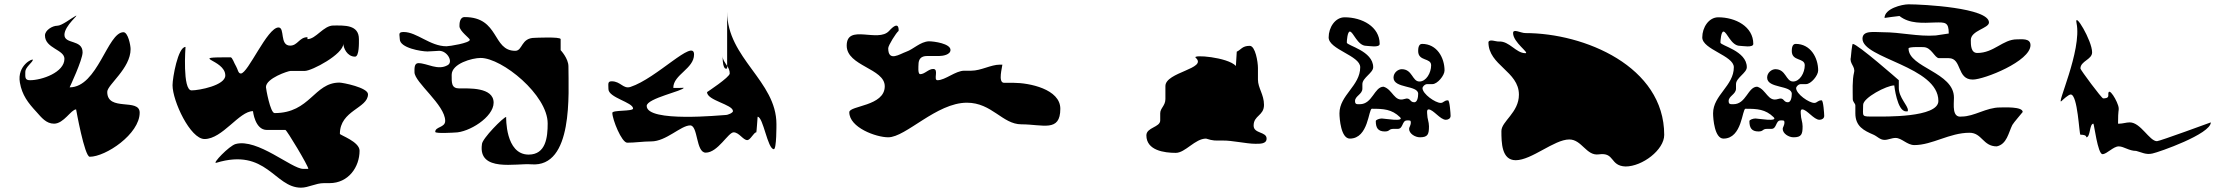

<svg xmlns="http://www.w3.org/2000/svg" viewBox="-20 -794 10354 888"><path d="M329 -720C310 -710 266 -675 245 -675C222 -675 188 -654 188 -630C188 -570 278 -565 278 -522C278 -459 173 -423 119 -423C94 -423 97 -437 97 -462C97 -483 130 -505 132 -517C133 -526 58 -492 72 -412C82 -354 110 -318 149 -276C172 -250 194 -222 230 -222C275 -222 309 -288 332 -288C332 -288 371 -69 395 -69C469 -69 626 -174 626 -273C626 -342 476 -276 476 -369C476 -402 584 -477 584 -567C584 -585 572 -645 551 -645C477 -645 432 -390 302 -390C302 -390 362 -517 362 -552C362 -613 278 -588 278 -633C278 -676 352 -732 329 -720Z M1372 74C1407 74 1440 53 1478 53H1504C1592 53 1643 -22 1643 -97C1643 -139 1552 -169 1552 -175C1552 -284 1682 -293 1682 -358C1682 -389 1565 -412 1550 -412C1432 -412 1415 -271 1250 -271C1230 -271 1210 -385 1210 -391C1210 -432 1313 -466 1324 -466H1390C1422 -466 1568 -543 1568 -592C1568 -573 1585 -532 1622 -532C1642 -532 1640 -598 1640 -613C1640 -681 1572 -676 1522 -676C1476 -676 1441 -613 1402 -613V-622C1364 -622 1357 -583 1322 -583C1272 -583 1299 -667 1268 -667C1216 -667 1127 -454 1094 -454C1081 -454 1080 -474 1072 -487C1062 -503 1055 -529 1046 -529C842 -529 1022 -521 1022 -445C1022 -399 901 -376 866 -376C823 -376 838 -577 838 -577C803 -577 778 -434 778 -400C778 -327 860 -151 926 -151C1009 -151 1086 -280 1150 -280C1150 -280 1159 -193 1214 -193H1300C1306 -193 1406 -27 1406 -13H1382C1329 -13 1171 -155 1070 -128C1040 -120 959 -35 980 -41C1213 -112 1249 74 1372 74Z M2051 -493C2005 -466 1956 -502 1915 -502C1895 -502 1897 -476 1897 -460C1897 -413 2039 -309 2039 -235C2039 -203 1993 -209 1993 -184C1993 -175 2083 -181 2083 -181C2148 -181 2263 -252 2263 -319C2263 -392 2146 -385 2105 -385C2067 -385 2069 -411 2069 -448C2069 -500 2164 -526 2203 -526C2302 -526 2513 -355 2513 -223C2513 -160 2505 -79 2425 -79C2316 -79 2321 -253 2321 -253C2309 -253 2209 -152 2209 -127C2190 4 2369 -40 2437 -34C2633 -18 2609 -365 2609 -487C2609 -524 2573 -562 2573 -562V-613C2573 -625 2453 -619 2453 -619C2389 -619 2398 -559 2363 -559C2256 -559 2291 -715 2129 -715C2105 -715 2105 -683 2105 -673C2105 -650 2153 -617 2153 -610C2153 -595 2058 -580 2045 -580C1969 -580 1908 -646 1847 -646C1819 -646 1829 -633 1829 -613C1829 -572 1929 -556 1957 -556C1969 -556 2006 -559 2011 -559C2049 -559 2077 -508 2051 -493Z M2896 -392C2862 -381 2851 -418 2809 -418C2789 -418 2794 -405 2794 -382C2794 -342 2908 -321 2908 -292C2908 -278 2812 -286 2812 -272C2812 -242 2855 -134 2881 -134C2918 -134 2954 -140 2992 -140C3061 -140 3129 -214 3172 -214C3209 -214 3198 -88 3244 -88C3300 -88 3348 -182 3373 -182C3398 -182 3417 -146 3436 -146C3451 -146 3466 -182 3478 -182C3479 -182 3484 -254 3484 -254C3510 -254 3530 -104 3559 -104C3572 -104 3571 -220 3571 -220C3571 -420 3343 -524 3343 -740V-489C3350 -479 3355 -468 3355 -454C3355 -437 3250 -368 3250 -368C3250 -329 3370 -311 3370 -280C3370 -273 3349 -262 3334 -262C3322 -262 2971 -226 2971 -304C2971 -339 3142 -374 3142 -388C3142 -388 3094 -386 3094 -388C3094 -449 3190 -476 3190 -542C3190 -618 3018 -432 2896 -392ZM3343 -489C3334 -504 3322 -517 3322 -536C3322 -460 3343 -478 3343 -478Z M4136 -651C4136 -651 4142 -706 4092 -651C4041 -595 3896 -686 3896 -583C3896 -488 4072 -478 4072 -395C4072 -302 3908 -306 3908 -275C3908 -204 4032 -159 4088 -159C4170 -159 4311 -319 4452 -319C4568 -319 4616 -219 4704 -219C4803 -219 4884 -181 4884 -291C4884 -382 4740 -411 4668 -411H4624C4594 -411 4616 -485 4616 -495H4604C4563 -495 4517 -467 4472 -467H4440C4399 -467 4352 -423 4316 -423C4295 -423 4324 -475 4296 -475C4274 -475 4257 -451 4236 -451C4224 -451 4228 -489 4228 -495C4228 -520 4239 -535 4268 -535H4324C4341 -535 4376 -541 4376 -563C4376 -592 4301 -603 4276 -603C4236 -601 4204 -566 4172 -555C4141 -544 4088 -506 4088 -571C4088 -584 4125 -643 4136 -651Z M5696 -489C5658 -530 5492 -543 5510 -527C5567 -476 5370 -461 5370 -396V-336C5370 -305 5346 -294 5346 -270V-237C5346 -205 5282 -205 5282 -168C5282 -98 5365 -87 5418 -87C5462 -87 5507 -153 5558 -153C5593 -142 5599 -144 5634 -144C5678 -145 5744 -129 5786 -129C5808 -129 5838 -128 5838 -153C5838 -186 5778 -175 5778 -213C5778 -261 5826 -258 5826 -309C5826 -357 5798 -387 5798 -426V-480C5798 -507 5786 -582 5760 -582C5725 -582 5720 -564 5700 -555Z M6455 -252C6478 -229 6382 -246 6371 -246C6360 -246 6343 -240 6343 -234C6343 -203 6353 -186 6385 -186C6409 -186 6402 -198 6425 -198H6445C6470 -198 6464 -237 6487 -237C6501 -237 6505 -238 6505 -228C6505 -213 6497 -206 6497 -198C6497 -176 6525 -159 6547 -159C6584 -159 6589 -173 6589 -210C6589 -230 6581 -246 6581 -264C6581 -268 6577 -288 6587 -288C6609 -288 6641 -240 6667 -240C6678 -240 6689 -246 6689 -258C6689 -267 6685 -330 6677 -330C6658 -330 6657 -318 6643 -318C6619 -318 6559 -359 6559 -387C6559 -392 6569 -405 6581 -405H6605C6628 -405 6661 -445 6661 -468C6661 -527 6626 -591 6557 -591C6540 -591 6539 -568 6539 -558C6539 -509 6599 -528 6599 -492C6599 -457 6576 -417 6545 -417C6511 -417 6513 -474 6463 -474C6447 -474 6425 -459 6425 -435C6425 -384 6539 -401 6539 -360C6539 -344 6535 -321 6521 -321C6498 -321 6505 -346 6475 -336C6428 -321 6422 -380 6379 -393C6336 -393 6328 -312 6269 -312C6255 -312 6247 -311 6247 -327C6247 -350 6281 -358 6281 -384V-405C6281 -434 6331 -457 6331 -483C6331 -559 6209 -583 6209 -597C6209 -606 6212 -648 6223 -648C6239 -648 6258 -582 6299 -582C6310 -582 6361 -572 6361 -591C6361 -671 6279 -714 6199 -714C6155 -714 6125 -667 6125 -621C6125 -565 6271 -537 6271 -483C6271 -397 6175 -354 6175 -270C6175 -245 6182 -153 6223 -153C6310 -153 6309 -291 6325 -291C6379 -291 6417 -289 6455 -252Z M6978 -641C6978 -598 7056 -548 7035 -548C6991 -548 6961 -605 6912 -602C6899 -601 6868 -615 6864 -599C6864 -491 7005 -465 7005 -356C7005 -273 6924 -233 6924 -188C6924 -134 6925 -53 6990 -53C7064 -53 7168 -149 7238 -149C7296 -149 7317 -72 7374 -80C7450 -91 7424 -27 7498 -24C7576 -24 7677 -101 7677 -170C7677 -487 7308 -641 7035 -641C7013 -641 6978 -663 6978 -641Z M8183 -252C8206 -229 8110 -246 8099 -246C8088 -246 8071 -240 8071 -234C8071 -203 8081 -186 8113 -186C8137 -186 8130 -198 8153 -198H8173C8198 -198 8192 -237 8215 -237C8229 -237 8233 -238 8233 -228C8233 -213 8225 -206 8225 -198C8225 -176 8253 -159 8275 -159C8312 -159 8317 -173 8317 -210C8317 -230 8309 -246 8309 -264C8309 -268 8305 -288 8315 -288C8337 -288 8369 -240 8395 -240C8406 -240 8417 -246 8417 -258C8417 -267 8413 -330 8405 -330C8386 -330 8385 -318 8371 -318C8347 -318 8287 -359 8287 -387C8287 -392 8297 -405 8309 -405H8333C8356 -405 8389 -445 8389 -468C8389 -527 8354 -591 8285 -591C8268 -591 8267 -568 8267 -558C8267 -509 8327 -528 8327 -492C8327 -457 8304 -417 8273 -417C8239 -417 8241 -474 8191 -474C8175 -474 8153 -459 8153 -435C8153 -384 8267 -401 8267 -360C8267 -344 8263 -321 8249 -321C8226 -321 8233 -346 8203 -336C8156 -321 8150 -380 8107 -393C8064 -393 8056 -312 7997 -312C7983 -312 7975 -311 7975 -327C7975 -350 8009 -358 8009 -384V-405C8009 -434 8059 -457 8059 -483C8059 -559 7937 -583 7937 -597C7937 -606 7940 -648 7951 -648C7967 -648 7986 -582 8027 -582C8038 -582 8089 -572 8089 -591C8089 -671 8007 -714 7927 -714C7883 -714 7853 -667 7853 -621C7853 -565 7999 -537 7999 -483C7999 -397 7903 -354 7903 -270C7903 -245 7910 -153 7951 -153C8038 -153 8037 -291 8053 -291C8107 -291 8145 -289 8183 -252Z M8933 -630C8850 -624 8773 -645 8687 -645C8648 -645 8594 -655 8594 -615C8594 -523 8945 -487 8945 -327C8945 -249 8693 -255 8651 -255C8586 -255 8597 -252 8597 -309C8597 -342 8706 -399 8741 -399C8741 -399 8754 -279 8795 -279C8803 -279 8804 -277 8804 -285C8804 -306 8762 -343 8762 -387V-423C8762 -423 8571 -591 8549 -591C8546 -591 8540 -534 8540 -528C8533 -500 8562 -486 8555 -459C8546 -423 8549 -372 8549 -336C8549 -322 8561 -316 8561 -306V-270C8561 -209 8601 -190 8645 -171C8663 -163 8675 -147 8696 -147C8713 -147 8729 -156 8747 -156C8776 -156 8800 -123 8834 -123C8917 -123 8996 -180 9089 -180C9147 -180 9151 -117 9215 -117C9262 -127 9269 -180 9287 -216C9292 -226 9335 -275 9335 -276C9335 -302 9248 -297 9230 -297C9166 -297 9111 -255 9053 -255C9007 -248 9017 -310 9017 -342C9018 -460 8807 -481 8807 -570C8807 -579 8876 -576 8876 -576C8913 -576 8928 -525 8948 -525H8993C9055 -525 9029 -426 9104 -426C9157 -426 9371 -511 9371 -585C9371 -618 9331 -612 9308 -612C9243 -612 9202 -549 9125 -549C9095 -549 9095 -586 9095 -609C9095 -653 9179 -663 9179 -690C9179 -758 8873 -774 8807 -774C8776 -774 8696 -754 8696 -711C8696 -711 8758 -720 8765 -720C8812 -683 8873 -688 8930 -690C8977 -691 8993 -692 8993 -639Z M9584 -687C9610 -561 9486 -299 9515 -327C9521 -333 9547 -357 9557 -357C9590 -357 9596 -171 9602 -171C9633 -171 9629 -159 9629 -159C9649 -159 9643 -222 9662 -222C9665 -222 9682 -81 9704 -81C9724 -81 9754 -117 9779 -117C9803 -117 9826 -96 9860 -96C9884 -90 9905 -77 9935 -84C9964 -90 10205 -174 10205 -228C10205 -228 9968 -141 9956 -141C9921 -141 9881 -228 9830 -228C9814 -228 9797 -222 9782 -222C9778 -222 9776 -220 9776 -225C9776 -287 9780 -280 9779 -294C9777 -322 9728 -404 9731 -354C9732 -340 9718 -339 9707 -339C9700 -339 9602 -471 9602 -477C9602 -512 9656 -518 9656 -552C9656 -606 9572 -746 9584 -687Z"/></svg>

Font: CISF Camouflage Kit
Style: Regular
Weight: 400
Designer: Robert Jablonski, Jasper
Foundry: Cannot Into Space Fonts
Version: Version 1.27